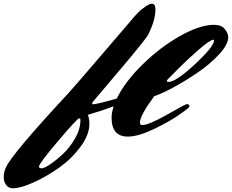

<svg xmlns="http://www.w3.org/2000/svg" viewBox="-230 -728 1243 1029"><path d="M597 -213Q520 -109 520 -71Q520 -58 533 -58Q568 -58 666 -114Q764 -170 771 -170Q785 -170 785 -158V-156Q784 -150 729 -112Q674 -74 592 -35Q510 4 455 4Q368 4 368 -97Q368 -123 379 -158Q313 -134 262 -119L241 -113Q249 -93 249 -64Q249 -5 200.5 60Q152 125 85 172Q18 219 -51 250Q-120 281 -161 281Q-184 281 -197 263.5Q-210 246 -210 220Q-210 194 -198 169Q-167 98 137 -229Q156 -249 321 -441.5Q486 -634 494 -643.5Q502 -653 515 -665.5Q528 -678 549.5 -693Q571 -708 584 -708Q603 -708 603 -677Q603 -620 564 -542Q551 -517 410.5 -351Q270 -185 267 -181.5Q264 -178 264 -173.5Q264 -169 268 -169Q288 -169 396 -200Q439 -289 533 -381.5Q627 -474 734 -534.5Q841 -595 917 -595Q957 -595 975 -572Q993 -549 993 -529Q993 -489 943.5 -436Q894 -383 827 -337.5Q760 -292 695.5 -257.5Q631 -223 597 -213ZM194 -94Q185 -94 82 27Q-21 148 -21 165Q-21 174 -7 174Q7 174 39 152.5Q71 131 107.5 97Q144 63 172.5 13.5Q201 -36 201 -84Q201 -94 194 -94ZM913 -515Q897 -515 836.5 -463Q776 -411 724 -358L672 -306Q664 -298 664 -293.5Q664 -289 673 -289Q713 -289 815 -384Q917 -479 917 -511Q917 -515 913 -515Z"/></svg>

Font: Mrs Sheppards
Style: Regular
Weight: 400
Version: Version 1.000